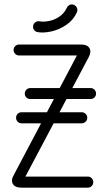

<svg xmlns="http://www.w3.org/2000/svg" viewBox="-20 -864 498 884"><path d="M384.5 -51Q394.9 -51 402.1 -43.6Q409.4 -36.2 409.4 -25.5Q409.4 -14.8 402.1 -7.4Q394.9 0 384.5 0H78.9Q48.6 0 38.9 -17.4Q29.2 -34.9 44.8 -60.8L334.1 -608.6H68Q57.2 -608.6 49.9 -616.2Q42.5 -623.8 42.5 -634.1Q42.5 -644.2 49.9 -651.6Q57.2 -659 68 -659H352.2Q382.5 -659 392.2 -641.8Q401.9 -624.5 387 -598.2L97 -51ZM119 -408.1Q108.9 -408.1 101.5 -415.2Q94.1 -422.2 94.1 -433Q94.1 -443.8 101.5 -451.1Q108.9 -458.5 119 -458.5H396.8Q407.5 -458.5 414.9 -451.1Q422.2 -443.8 422.2 -433Q422.2 -422.2 414.9 -415.2Q407.5 -408.1 396.8 -408.1ZM78.9 -296.2Q68.8 -296.2 61.4 -303.6Q54 -311 54 -321.8Q54 -332.5 61.4 -339.9Q68.8 -347.2 78.9 -347.2H356.2Q366.6 -347.2 374.2 -339.9Q381.8 -332.5 381.8 -321.8Q381.8 -311 374.2 -303.6Q366.6 -296.2 356.2 -296.2ZM287.4 -827.5Q290.9 -835.4 297.9 -839.9Q304.9 -844.4 313.5 -843.4Q323.9 -842 330.6 -833.9Q337.2 -825.9 336.2 -815.1Q335.9 -813.6 335.5 -811.8Q335.1 -810 334.8 -808.5Q317.8 -771.5 285.5 -749.6Q253.2 -727.6 217.7 -719.6Q182.1 -711.5 155.1 -715.8Q144.4 -716.8 137.7 -725Q131 -733.2 132.4 -743.4Q133.4 -753.8 141.3 -760.4Q149.2 -767.1 160 -766.1Q180.9 -762.2 206.2 -767.4Q231.5 -772.5 253.4 -787.4Q275.4 -802.4 287.4 -827.5Z"/></svg>

Font: Libertine-Super Thin
Style: Regular
Weight: 100
Designer: Bastien Sozeau
Foundry: NBR — Bastien Sozeau
Version: Version 2.003;gftools[0.9.33]